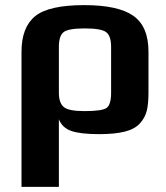

<svg xmlns="http://www.w3.org/2000/svg" viewBox="-20 -514 649 750"><path d="M560 -312C560 -378 540.2 -424.8 500.5 -452.5C460.8 -480.2 397 -494 309 -494C216.3 -494 152.3 -479.5 117 -450.5C81.7 -421.5 64 -375.3 64 -312V216H210V-48C218.7 -26 234.8 -10.8 258.5 -2.5C282.2 5.8 318.3 10 367 10C408.3 10 442 6.7 468 0C494 -6.7 513.7 -17.5 527 -32.5C540.3 -47.5 549.2 -64 553.5 -82C557.8 -100 560 -123.7 560 -153ZM414 -152C414 -120.7 408.2 -100.8 396.5 -92.5C384.8 -84.2 356 -80 310 -80C268.7 -80 241.7 -85.3 229 -96C216.3 -106.7 210 -125.3 210 -152V-331C210 -359.7 216.2 -378.8 228.5 -388.5C240.8 -398.2 268.3 -403 311 -403C353.7 -403 381.5 -398.2 394.5 -388.5C407.5 -378.8 414 -359.7 414 -331Z"/></svg>

Font: Play
Style: Bold
Weight: 700
Designer: Jonas Hecksher
Foundry: Jonas Hecksher, Playtypeª, e-types AS
Version: Version 1.002